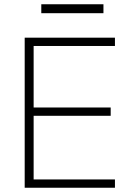

<svg xmlns="http://www.w3.org/2000/svg" viewBox="-20 -882 616 902"><path d="M96 0V-705H520V-666H138V-377H500V-338H138V-39H520V0ZM174 -820V-862H466V-820Z"/></svg>

Font: wassup Sans
Style: Light
Weight: 200
Version: Version 2.001